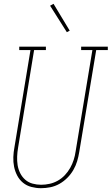

<svg xmlns="http://www.w3.org/2000/svg" viewBox="-20 -980 586 1008"><path d="M195 8Q170 8 145 1.5Q120 -5 101 -20.5Q82 -36 70.5 -58Q59 -80 54 -104.5Q49 -129 50 -155.5Q51 -182 56 -208L140 -717H81V-735H221V-717H159L75 -205Q71 -182 70 -158.5Q69 -135 72.5 -113Q76 -91 86 -71Q96 -51 112.5 -36.5Q129 -22 151 -16Q173 -10 196 -10Q218 -10 240.5 -15Q263 -20 283.5 -31.5Q304 -43 320.5 -60.5Q337 -78 348.5 -98.5Q360 -119 367 -141Q374 -163 377 -185L465 -717H406V-735H546V-717H485L396 -182Q392 -157 385 -133.5Q378 -110 365 -87.5Q352 -65 333 -46Q314 -27 291.5 -14.5Q269 -2 244.5 3Q220 8 195 8ZM331 -811 243 -950 261 -960 346 -819Z"/></svg>

Font: Iosevka Slab Thin
Style: Italic
Weight: 100
Italic angle: -9°
Monospace: yes
Designer: Belleve Invis
Foundry: Belleve Invis
Version: Version 11.1.1; ttfautohint (v1.8.3)